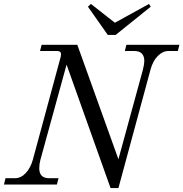

<svg xmlns="http://www.w3.org/2000/svg" viewBox="-30 -940 934 978"><path d="M259.8 0H-9.8L-2 -32.2H45.9Q76.7 -32.2 101.1 -58.3Q125.5 -84.5 137.2 -126L279.8 -652.8Q280.8 -656.7 280.8 -664.1Q280.8 -680.2 261.2 -680.2H173.8L182.1 -711.9H363.8L573.2 -128.9L698.2 -585.9Q705.1 -614.3 705.1 -628.9Q705.1 -680.2 653.8 -680.2H606L613.8 -711.9H883.8L876 -680.2H828.1Q798.8 -680.2 773.7 -654.8Q748.5 -629.4 736.8 -585.9L573.2 18.1H533.2L309.1 -610.8L175.8 -126Q169.9 -103 169.9 -83Q169.9 -32.2 220.2 -32.2H268.1ZM519 -762.2 418 -905.8 433.1 -919.9 555.2 -824.2 729 -919.9 737.8 -905.8 559.1 -762.2Z"/></svg>

Font: Flanker Steampunk
Style: Italic
Weight: 400
Italic angle: -12°
Designer: Alexey Kryukov, Leonardo Di Lena
Foundry: Alexey Kryukov, Leonardo Di Lena
Version: 1.210